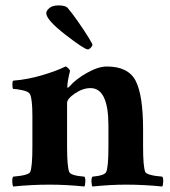

<svg xmlns="http://www.w3.org/2000/svg" viewBox="-20 -679 622 703"><path d="M149.4 -630.9Q149.4 -639.6 160.6 -649.4Q171.9 -659.2 194.3 -659.2Q218.8 -659.2 227.5 -650.4Q244.1 -630.9 266.6 -598.6Q289.1 -566.4 303.7 -542.5Q318.4 -518.6 318.4 -515.6Q318.4 -510.7 312.5 -504.4Q306.6 -498 301.8 -498Q289.1 -498 219.2 -552.2Q149.4 -606.4 149.4 -630.9ZM371.1 -435.5Q450.2 -435.5 477.1 -382.3Q503.9 -329.1 503.9 -205.1V-141.6Q503.9 -69.3 511.7 -49.8Q516.6 -37.1 574.2 -32.2Q578.1 -27.3 577.6 -14.2Q577.1 -1 574.2 3.9Q507.8 -2.9 440.4 -2.9Q384.8 -2.9 318.4 3.9Q315.4 -1 314.9 -14.2Q314.5 -27.3 318.4 -32.2Q363.3 -36.1 369.1 -49.8Q377 -69.3 377 -141.6V-218.8Q377 -356.4 311.5 -356.4Q283.2 -356.4 254.4 -336.9Q225.6 -317.4 225.6 -301.8V-141.6Q225.6 -69.3 233.4 -49.8Q238.3 -36.1 289.1 -32.2Q293 -27.3 292.5 -14.2Q292 -1 289.1 3.9Q222.7 -2.9 162.1 -2.9Q94.7 -2.9 28.3 3.9Q25.4 -1 24.9 -14.2Q24.4 -27.3 28.3 -32.2Q85.9 -37.1 90.8 -49.8Q98.6 -69.3 98.6 -141.6V-253.9Q98.6 -317.4 89.8 -334Q85 -343.8 62.5 -348.6Q40 -353.5 28.3 -353.5Q25.4 -355.5 25.4 -369.6Q25.4 -383.8 29.3 -383.8Q80.1 -387.7 133.3 -403.3Q186.5 -418.9 219.7 -435.5Q223.6 -435.5 230 -429.2Q236.3 -422.9 236.3 -418.9Q226.6 -379.9 226.6 -363.3Q226.6 -358.4 227.5 -357.4Q229.5 -357.4 234.4 -362.3Q256.8 -388.7 298.3 -412.1Q339.8 -435.5 371.1 -435.5Z"/></svg>

Font: Crimson
Style: Bold
Weight: 700
Version: Version 0.8 ; ttfautohint (v1.00) -l 8 -r 50 -G 200 -x 14 -D